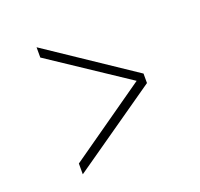

<svg xmlns="http://www.w3.org/2000/svg" viewBox="-92 -641 715 686"><g transform="rotate(-20 265.0 -297.5)"><path d="M407 -304 112 -500V-539L439 -320V-284L112 -56V-97Z"/></g></svg>

Font: TitilliumMaps29L
Style: 1 wt
Weight: 100
Designer: Campivisivi
Foundry: Accademia di Belle Arti di Urbino and students of MA course of Visual design
Version: Version 001.001